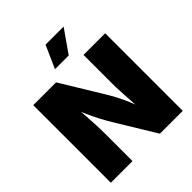

<svg xmlns="http://www.w3.org/2000/svg" viewBox="-253 -1113 1273 1273"><g transform="rotate(-45 383.0 -477.0)"><path d="M45.9 0V-727.5H259.8L433.6 -441.9Q455.1 -406.7 474.4 -370.4Q493.7 -334 512.2 -290Q530.8 -246.1 549.3 -189.5L531.7 -183.6Q529.3 -223.1 525.9 -274.9Q522.5 -326.7 519.8 -376.7Q517.1 -426.8 517.1 -460.9V-727.5H720.2V0H505.9L344.2 -265.6Q317.9 -308.6 297.1 -347.7Q276.4 -386.7 256.6 -430.9Q236.8 -475.1 211.9 -531.7L234.4 -533.2Q238.3 -481.9 241.7 -431.2Q245.1 -380.4 247.1 -337.4Q249 -294.4 249 -265.6V0ZM316.4 -794.4 387.2 -953.6H556.6L445.3 -794.4Z"/></g></svg>

Font: Inter 16pt Black
Style: Regular
Weight: 900
Version: Version 4.001;git-66647c0bb